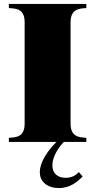

<svg xmlns="http://www.w3.org/2000/svg" viewBox="-20 -720 484 974"><path d="M25 -21V0H266C131 138 176 234 279 234C336 234 375 201 399 175L380 153C362 172 341 182 313 182C228 182 222 86 304 0H418V-21C382 -23 338 -25 338 -93V-607C338 -675 382 -677 418 -679V-700H25V-679C64 -677 105 -674 105 -607V-93C105 -26 64 -23 25 -21Z"/></svg>

Font: Sprat Black
Style: Regular
Weight: 900
Designer: Ethan Nakache
Foundry: Collletttivo
Version: Version 2.000;Glyphs 3.2 (3217)